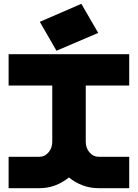

<svg xmlns="http://www.w3.org/2000/svg" viewBox="-20 -983 720 1003"><path d="M186 -164Q214 -164 233.5 -187Q253 -210 253 -242V-536H25V-700H655V-536H428V-242Q428 -210 447.5 -187Q467 -164 495 -164H655V0H495Q450 0 411 -15Q372 -30 340 -56Q308 -30 269.5 -15Q231 0 186 0H25V-164ZM405 -963 493 -811 275 -718 188 -869Z"/></svg>

Font: Aoudax Cyrillic
Style: Regular
Weight: 400
Designer: William Zhang
Foundry: William Zhang
Version: Version 1.00 June 4, 2021, initial release